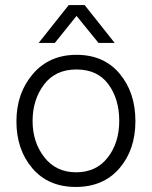

<svg xmlns="http://www.w3.org/2000/svg" viewBox="-20 -731 601 760"><path d="M197 -561H133L252 -711H315L434 -561H370L283 -668ZM282.5 -456Q199 -456 154 -396Q109 -336 109 -252Q109 -168 155.5 -108.5Q202 -49 281.5 -49Q361 -49 406.5 -107.5Q452 -166 452 -252.5Q452 -339 409 -397.5Q366 -456 282.5 -456ZM283 -514Q391 -514 453.5 -439.5Q516 -365 516 -251.5Q516 -138 452.5 -64.5Q389 9 280 9Q171 9 108 -65Q45 -139 45 -250.5Q45 -362 110 -438Q175 -514 283 -514Z"/></svg>

Font: Hind Mysuru Light
Style: Regular
Weight: 300
Designer: Manushi Parikh, Hitesh Malaviya
Foundry: Indian Type Foundry
Version: Version 0.703;PS 1.0;hotconv 1.0.86;makeotf.lib2.5.63406